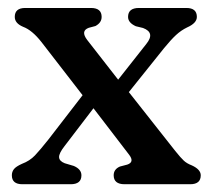

<svg xmlns="http://www.w3.org/2000/svg" viewBox="-20 -474 546 494"><path d="M204.5 -371 284 -269 356.5 -361Q380 -390 348 -402L329.5 -406.5Q309.5 -415.5 309.5 -430.5Q309.5 -453.5 337.5 -453.5H459.5Q486.5 -453.5 486.5 -430.5Q486.5 -414.5 461.5 -403.5Q446 -396 433 -384Q420 -372 402 -350L311.5 -237L431 -85.5Q445 -68 452.8 -60.8Q460.5 -53.5 473.5 -48.5Q496.5 -38 496.5 -23Q496.5 0 469.5 0H300.5Q272.5 0 272.5 -23Q272.5 -38.5 288.5 -45.5L307.5 -50.5Q326.5 -57 312.5 -75.5L220.5 -195.5L146 -98Q131.5 -79.5 132 -69.5Q132.5 -59.5 146.5 -54L170 -47Q189.5 -38.5 189.5 -23Q189.5 0 162 0H37.5Q10.5 0 10.5 -23Q10.5 -32 15.8 -38.8Q21 -45.5 36.5 -52.5Q56.5 -60 70 -74.2Q83.5 -88.5 104.5 -115L192.5 -229L86.5 -366Q62.5 -396.5 39.5 -405Q18 -414 18 -430.5Q18 -453.5 45 -453.5H214Q241.5 -453.5 241.5 -430.5Q241.5 -415.5 225.5 -407L208.5 -402.5Q186.5 -394.5 204.5 -371Z"/></svg>

Font: Fraunces 72pt SuperSoft
Style: Regular
Weight: 400
Version: Version 1.000;[b76b70a41]